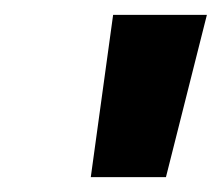

<svg xmlns="http://www.w3.org/2000/svg" viewBox="-20 -775 298 258"><path d="M102 -537 132 -755H258L203 -537Z"/></svg>

Font: DM Sans 20pt Black
Style: Italic
Weight: 900
Italic angle: -10°
Version: Version 4.004;gftools[0.9.30]